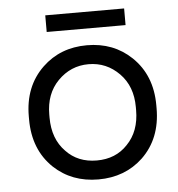

<svg xmlns="http://www.w3.org/2000/svg" viewBox="-49 -686 694 747"><g transform="rotate(-5 298.0 -313.0)"><path d="M555 -254V-242Q555 -124 480 -52Q410 14 306 14Q202 14 132 -52Q57 -124 57 -242V-254Q57 -371 132 -443Q202 -510 306 -510Q410 -510 480 -443Q555 -371 555 -254ZM426 -109Q475 -159 475 -242V-254Q475 -335 426 -385Q376 -436 306 -436Q236 -436 186 -385Q137 -335 137 -254V-242Q137 -159 186 -109Q232 -60 306 -60Q380 -60 426 -109ZM463 -575H155V-640H463Z"/></g></svg>

Font: Rilu
Style: Regular
Weight: 500
Designer: Alí Sinisterra
Foundry: Alí Sinisterra
Version: 0.1